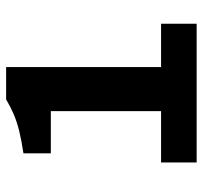

<svg xmlns="http://www.w3.org/2000/svg" viewBox="-38 -638 675 640"><g transform="rotate(-90 300.0 -317.5)"><path d="M79 0V-118.6H250V-486.1H109.3V-577.3Q152.2 -583.8 183.4 -591.4Q214.6 -599 239.6 -609.8Q264.7 -620.5 289.1 -635.1H397V-118.6H541.4V0Z"/></g></svg>

Font: Source Code Pro ExtraLight
Style: Regular
Weight: 200
Monospace: yes
Designer: Paul D. Hunt, Teo Tuominen
Foundry: Adobe
Version: Version 1.026;hotconv 1.1.0;makeotfexe 2.6.0